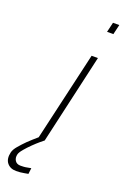

<svg xmlns="http://www.w3.org/2000/svg" viewBox="-193 -751 649 1002"><g transform="rotate(20 131.0 -250.0)"><path d="M105 192Q93 194 82 196Q72 198 61 199Q50 200 39 200Q6 200 -11.5 178Q-29 156 -20 118Q-16 101 1.5 80.5Q19 60 39 40Q62 18 90 -6L204 -500H239L125 0H124Q121 2 105 15.5Q89 29 70 47.5Q51 66 35 85Q19 104 16 116Q11 136 20.5 151Q30 166 51 166Q58 166 68 165.5Q78 165 87 163Q98 161 109 159ZM250 -700H285L272 -645H237Z"/></g></svg>

Font: Panefresco 1wt
Style: Italic
Weight: 250
Version: Version 1.000